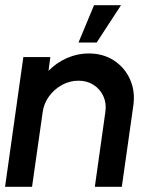

<svg xmlns="http://www.w3.org/2000/svg" viewBox="-30 -720 600 740"><path d="M484 -314 439.5 0H335.5L376 -288Q381 -321.5 368.5 -349Q356 -376.5 330.8 -392.8Q305.5 -409 272.5 -409Q239 -409 209.2 -392.8Q179.5 -376.5 159.2 -349Q139 -321.5 134.5 -288L93.5 0H-10.5L60 -500H164L157 -447Q187 -478 227.5 -496Q268 -514 312 -514Q367.5 -514 409 -487Q450.5 -460 471 -414.5Q491.5 -369 484 -314ZM272.5 -556 332.5 -700H436.5L342.5 -556Z"/></svg>

Font: Urbanist SemiBold
Style: Italic
Weight: 600
Italic angle: -8°
Designer: Corey Hu
Foundry: Corey Hu
Version: Version 1.321; ttfautohint (v1.8.4.7-5d5b)